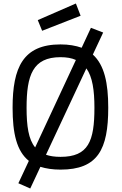

<svg xmlns="http://www.w3.org/2000/svg" viewBox="-20 -960 696 1098"><path d="M326 10C540 10 599 -106 599 -344C599 -485 577 -588 511 -648L570 -774L500 -801L447 -687C413 -699 373 -706 326 -706C112 -706 52 -574 52 -344C52 -198 75 -96 145 -40L85 88L153 118L211 -6C243 4 281 10 326 10ZM132 -344C132 -529 167 -633 326 -633C361 -633 390 -628 414 -617L181 -117C143 -163 132 -239 132 -344ZM326 -63C293 -63 266 -67 243 -75L474 -569C509 -520 520 -443 520 -344C520 -153 486 -63 326 -63ZM196 -845 221 -784 441 -870 414 -940Z"/></svg>

Font: TitilliumText22L
Style: 400 wt
Weight: 400
Designer: Campivisivi
Foundry: Campivisivi
Version: 1.000